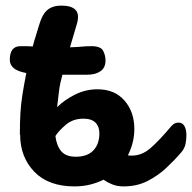

<svg xmlns="http://www.w3.org/2000/svg" viewBox="-20 -661 686 686"><path d="M618 -223Q632 -223 639 -210.5Q646 -198 646 -178Q646 -164 643 -147.5Q640 -131 627 -116Q604 -89 574 -61Q544 -33 506.5 -14Q469 5 422 5Q399 5 381.5 -2Q364 -9 350 -19Q328 -8 302 -1.5Q276 5 246 5Q153 5 102.5 -47.5Q52 -100 52 -180H51Q51 -226 53 -258Q55 -290 60 -322Q65 -354 74 -400Q42 -406 28.5 -418Q15 -430 15 -447Q15 -496 53 -496Q66 -496 76.5 -496Q87 -496 97 -495Q103 -518 108.5 -534.5Q114 -551 119 -569Q131 -611 150 -626Q169 -641 199 -641Q236 -641 250.5 -625Q265 -609 254 -573L230 -492Q260 -493 273.5 -494.5Q287 -496 307 -496Q340 -496 348.5 -479.5Q357 -463 357 -445Q357 -419 339 -406.5Q321 -394 291 -394H203Q194 -362 191 -336.5Q188 -311 184 -278Q210 -304 248 -323Q286 -342 328 -342Q390 -342 425 -301.5Q460 -261 460 -200Q460 -152 437 -106Q441 -105 444.5 -105Q448 -105 451 -105Q487 -105 518 -132Q549 -159 591 -209Q599 -218 605.5 -220.5Q612 -223 618 -223ZM251 -101Q291 -101 312.5 -122.5Q334 -144 335 -181Q336 -207 322 -222Q308 -237 278 -237Q241 -237 215.5 -215.5Q190 -194 178 -175Q182 -141 198.5 -121Q215 -101 251 -101Z"/></svg>

Font: Pacifico
Style: Regular
Weight: 400
Designer: Vernon Adams
Foundry: Vernon Adams
Version: Version 3.010; ttfautohint (v1.8.4.7-5d5b)